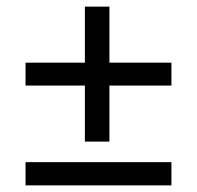

<svg xmlns="http://www.w3.org/2000/svg" viewBox="-20 -589 593 579"><path d="M497 -30H57V-100H497ZM497 -331H310V-162H236V-331H57V-400H236V-569H310V-400H497Z"/></svg>

Font: Hind Colombo
Style: Regular
Weight: 400
Designer: Jyotish Sonowal, Aditi Pimprikar
Foundry: Indian Type Foundry
Version: Version 1.000;PS 1.0;hotconv 1.0.86;makeotf.lib2.5.63406; tt